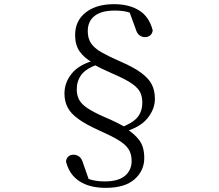

<svg xmlns="http://www.w3.org/2000/svg" viewBox="-20 -773 1040 913"><path d="M482.8 120.3Q405.2 120.3 356.9 88.3Q308.7 56.3 293.8 -5.3Q295.8 -21.5 305.8 -29.4Q315.8 -37.4 329.3 -37.4Q343.9 -37.4 356.3 -28.6Q368.8 -19.8 375.6 4.4L407.1 94.4L368.3 61.6Q390.4 75.5 416.8 82.6Q443.2 89.6 478.9 89.6Q542.1 89.6 574 63.2Q605.9 36.8 605.9 -7.8Q605.9 -42.2 590.3 -65.2Q574.7 -88.3 540 -108.6Q505.4 -129 448.1 -154.4Q387.2 -182 351.7 -207.8Q316.2 -233.5 301.4 -262.6Q286.5 -291.7 286.5 -328.2Q286.5 -381.4 322.4 -424.7Q358.2 -468.1 437.8 -488.6L439.1 -495.1L449 -468.5Q388.7 -447.2 366.9 -417.5Q345 -387.9 345 -348.5Q345 -321.7 355.2 -300.7Q365.4 -279.7 394.6 -259.6Q423.8 -239.6 480 -215.1Q512.9 -201.1 537.1 -188.9Q561.3 -176.7 582.4 -164.5V-159.6Q618.5 -137.6 642.2 -106.4Q666 -75.2 666 -21.5Q666 38.7 619.8 79.5Q573.6 120.3 482.8 120.3ZM522.7 -753.2Q593.8 -753.2 641.8 -723.3Q689.7 -693.4 706.2 -628.4Q703.9 -612.3 693.6 -604.3Q683.2 -596.4 669.5 -596.4Q655.9 -596.4 643.6 -604.8Q631.2 -613.2 624.2 -638.1L591.7 -726.7L634.1 -694.9Q611 -709.6 586.2 -716.2Q561.5 -722.7 525 -722.7Q462.7 -722.7 430 -697.4Q397.3 -672.2 397.3 -624.6Q397.3 -590.6 412.9 -567.2Q428.5 -543.9 462.7 -524.3Q497 -504.7 551.7 -480.9Q616.2 -453.1 652 -426.3Q687.7 -399.6 702.2 -370.6Q716.6 -341.5 716.6 -303Q716.6 -253.9 680.8 -209.9Q645 -165.9 564.3 -144.2L563 -139.6L552.7 -165.9Q609.4 -186.7 633.1 -214.5Q656.7 -242.4 656.7 -285.8Q656.7 -311.2 647.7 -331.9Q638.7 -352.6 609.7 -373.7Q580.7 -394.7 519.7 -421Q489.6 -434 466.5 -445.2Q443.3 -456.4 420.8 -469.2V-474.8Q380.2 -497.9 358.7 -528.4Q337.2 -558.9 337.2 -606Q337.2 -673.9 387.3 -713.5Q437.4 -753.2 522.7 -753.2Z"/></svg>

Font: Noto Serif SC
Style: Regular
Weight: 200
Designer: Ryoko NISHIZUKA 西塚涼子 (kana & ideographs); Frank Grießhammer (Latin, Greek & Cyrillic); Wenlong ZHANG 张文龙 (bopomofo); San
Foundry: Adobe
Version: Version 2.001;hotconv 1.1.0;makeotfexe 2.6.0